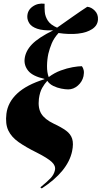

<svg xmlns="http://www.w3.org/2000/svg" viewBox="-20 -837 569 1076"><path d="M214 219 206 213Q244 182 263.5 161.5Q283 141 288 116Q293 92 270 70.5Q247 49 186 18Q125 -12 84.5 -40.5Q44 -69 26.5 -106Q9 -143 16 -200Q24 -264 76.5 -313Q129 -362 229 -393V-395Q163 -410 138.5 -440Q114 -470 118 -507Q123 -551 159 -588.5Q195 -626 278 -667Q220 -665 188.5 -676Q157 -687 145 -705.5Q133 -724 133 -743Q133 -779 162.5 -800Q192 -821 230 -816Q229 -795 231 -770Q233 -745 248 -721.5Q263 -698 300 -682Q344 -713 389.5 -745Q435 -777 469 -799Q492 -797 511.5 -777Q531 -757 529 -727Q527 -694 496.5 -674Q466 -654 417 -648.5Q368 -643 308 -652Q282 -623 270 -594Q258 -565 251 -536Q244 -504 243.5 -467.5Q243 -431 253 -405Q285 -429 320.5 -442Q356 -455 387.5 -460.5Q419 -466 439 -466Q446 -457 449 -443.5Q452 -430 448 -410Q441 -379 416.5 -357.5Q392 -336 362 -336Q346 -336 323 -340.5Q300 -345 278.5 -355.5Q257 -366 245 -384Q230 -368 216.5 -344.5Q203 -321 198 -283Q192 -231 211.5 -199.5Q231 -168 281 -144Q324 -124 350 -105Q376 -86 384.5 -59Q393 -32 384 11Q360 124 214 219Z"/></svg>

Font: Noto Serif Display ExtraCondensed Black
Style: Italic
Weight: 900
Width: 2
Italic angle: -12°
Designer: Monotype Design Team
Foundry: Monotype Imaging Inc.
Version: Version 2.009